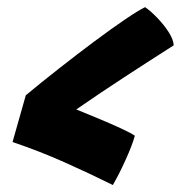

<svg xmlns="http://www.w3.org/2000/svg" viewBox="-20 -591 505 536"><path d="M385 -571Q401 -560 419.2 -541Q437.5 -522 450.8 -501.5Q464 -481 465 -464.5Q389 -416 326.5 -375.2Q264 -334.5 193 -285.5Q222.5 -273.5 256.8 -259.2Q291 -245 318.5 -232.2Q346 -219.5 356.5 -212Q348.5 -184 330.2 -143.8Q312 -103.5 295 -74.5Q229.5 -107 160 -138Q90.5 -169 15 -194.5L52 -325Q94 -360 144 -399.2Q194 -438.5 242.2 -474.5Q290.5 -510.5 328.8 -536.5Q367 -562.5 385 -571Z"/></svg>

Font: Grandstander ExtraBold
Style: Italic
Weight: 800
Italic angle: -15°
Designer: Tyler Finck
Foundry: Etcetera Type Co
Version: Version 1.200; ttfautohint (v1.8.3)